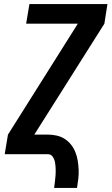

<svg xmlns="http://www.w3.org/2000/svg" viewBox="-20 -755 546 940"><path d="M245 165Q247 149 249 133.5Q251 118 252 102.5Q253 87 252.5 71.5Q252 56 249.5 41Q247 26 238.5 13Q230 0 215 0H3L19 -96L361 -639H108L124 -735H506L491 -639L148 -96H215Q237 -96 258.5 -91Q280 -86 297.5 -74.5Q315 -63 328 -46.5Q341 -30 349 -10Q357 10 360.5 31.5Q364 53 365 75Q366 97 363.5 119.5Q361 142 357 165Z"/></svg>

Font: Iosevka SS04
Style: Bold Italic
Weight: 700
Italic angle: -9°
Monospace: yes
Designer: Belleve Invis
Foundry: Belleve Invis
Version: Version 19.0.0; ttfautohint (v1.8.4)